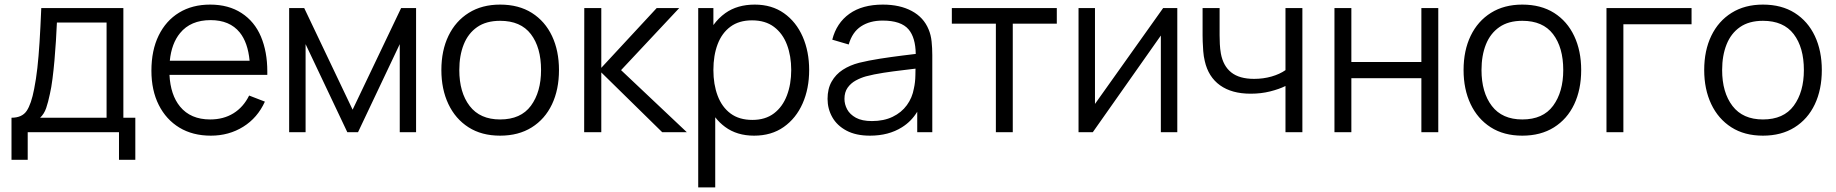

<svg xmlns="http://www.w3.org/2000/svg" viewBox="-20 -575 7983 835"><path d="M30 120V-63Q76 -63 96 -92.8Q116 -122.5 128.5 -188Q137 -230.5 142.5 -279.5Q148 -328.5 152 -391.8Q156 -455 159.5 -540H516.5V-63H568.5V120H497.5V0H100.5V120ZM154.5 -63H443.5V-477H227.5Q226 -439 223.2 -396.5Q220.5 -354 216.8 -311.5Q213 -269 208.2 -231.8Q203.5 -194.5 197 -166.5Q189.5 -130.5 180.8 -105Q172 -79.5 154.5 -63Z M897 15Q818 15 760.2 -20Q702.5 -55 670.5 -118.5Q638.5 -182 638.5 -267.5Q638.5 -356 670 -420.5Q701.5 -485 758.8 -520Q816 -555 894 -555Q974 -555 1030.5 -518.2Q1087 -481.5 1114.8 -415.8Q1142.5 -350 1142.5 -264.5Q1142.5 -257 1142.5 -249.5H717Q721.5 -162 763 -111.5Q809 -55.5 894 -55.5Q952 -55.5 995.2 -82.2Q1038.5 -109 1063.5 -159.5L1132 -133Q1100 -62.5 1037.8 -23.8Q975.5 15 897 15ZM1065.5 -311Q1058 -390 1022.5 -434Q979 -487.5 896 -487.5Q809 -487.5 763 -431Q726 -386 718.5 -311Z M1237.5 0V-540H1303L1513.5 -98L1724.5 -540H1789.5V0H1718.5V-383L1537 0H1490.5L1309 -383V0Z M2155 15Q2074.5 15 2017.5 -21.5Q1960.5 -58 1930 -122.5Q1899.5 -187 1899.5 -270.5Q1899.5 -355.5 1930.5 -419.5Q1961.5 -483.5 2018.8 -519.2Q2076 -555 2155 -555Q2236 -555 2293.2 -518.8Q2350.5 -482.5 2380.8 -418.2Q2411 -354 2411 -270.5Q2411 -185.5 2380.5 -121.2Q2350 -57 2292.5 -21Q2235 15 2155 15ZM2155 -55.5Q2245 -55.5 2289 -115.2Q2333 -175 2333 -270.5Q2333 -368.5 2288.8 -426.5Q2244.5 -484.5 2155 -484.5Q2094.5 -484.5 2055.2 -457.2Q2016 -430 1996.8 -381.8Q1977.5 -333.5 1977.5 -270.5Q1977.5 -173 2022.5 -114.2Q2067.5 -55.5 2155 -55.5Z M2520.5 0 2521 -540H2595V-280L2836 -540H2934L2681 -270L2967 0H2860L2595 -260V0Z M3259.5 15Q3185 15 3133.5 -23Q3109 -41 3090.5 -65V240H3016.5V-540H3082.5V-466Q3104.5 -496.5 3134.5 -518Q3186.5 -555 3262.5 -555Q3336.5 -555 3389.5 -517.5Q3442.5 -480 3470.8 -415.5Q3499 -351 3499 -270.5Q3499 -189.5 3470.5 -125Q3442 -60.5 3388.5 -22.8Q3335 15 3259.5 15ZM3252 -53.5Q3308.5 -53.5 3346 -82Q3383.5 -110.5 3402.2 -159.8Q3421 -209 3421 -270.5Q3421 -331.5 3402.5 -380.5Q3384 -429.5 3346.2 -458Q3308.5 -486.5 3250.5 -486.5Q3194 -486.5 3156.8 -459Q3119.5 -431.5 3101 -382.8Q3082.5 -334 3082.5 -270.5Q3082.5 -208 3101 -158.8Q3119.5 -109.5 3157 -81.5Q3194.5 -53.5 3252 -53.5Z M3763.5 15Q3702.5 15 3661.2 -7Q3620 -29 3599.5 -65.5Q3579 -102 3579 -145Q3579 -189 3596.8 -220.2Q3614.5 -251.5 3645.2 -271.5Q3676 -291.5 3716.5 -302Q3757.5 -312 3807.2 -319.8Q3857 -327.5 3905 -333.5Q3936 -337 3962.5 -340.5Q3961.5 -411.5 3931.5 -447Q3899 -485.5 3818.5 -485.5Q3763 -485.5 3724.8 -460.5Q3686.5 -435.5 3671 -381.5L3599.5 -402.5Q3618 -475 3674 -515Q3730 -555 3819.5 -555Q3893.5 -555 3945.2 -527.2Q3997 -499.5 4018.5 -447Q4028.5 -423.5 4031.5 -394.5Q4034.5 -365.5 4034.5 -335.5V0H3969V-89Q3943.5 -47 3902.5 -21.5Q3844.5 15 3763.5 15ZM3772 -48.5Q3823.5 -48.5 3862 -67Q3900.5 -85.5 3924 -117.8Q3947.5 -150 3954.5 -190.5Q3960.5 -216.5 3961 -248Q3961.5 -264.5 3961.5 -276.5Q3936 -273 3908 -270Q3864.5 -265 3822.2 -258.5Q3780 -252 3746 -243Q3723 -236.5 3701.5 -224.8Q3680 -213 3666.2 -193.5Q3652.5 -174 3652.5 -145Q3652.5 -121.5 3664.2 -99.5Q3676 -77.5 3702.2 -63Q3728.5 -48.5 3772 -48.5Z M4311 0V-472H4119.5V-540H4576V-472H4384.5V0Z M5100 -540V0H5028.5V-420.5L4732.5 0H4670.5V-540H4742V-123L5038.5 -540Z M5570.5 0V-201Q5543.5 -187.5 5504 -177.5Q5464.5 -167.5 5419 -167.5Q5337 -167.5 5286 -204Q5235 -240.5 5219.5 -309.5Q5214.5 -330 5212.8 -353Q5211 -376 5210.5 -394.5Q5210 -413 5210 -421V-540H5284V-421Q5284 -404.5 5285 -383.5Q5286 -362.5 5289.5 -342.5Q5299.5 -288 5334.8 -260Q5370 -232 5434 -232Q5474 -232 5509.8 -242.2Q5545.5 -252.5 5570.5 -270V-540H5644V0Z M5783.5 0V-540H5857V-305.5H6161.5V-540H6235V0H6161.5V-235H5857V0Z M6600.5 15Q6520 15 6463 -21.5Q6406 -58 6375.5 -122.5Q6345 -187 6345 -270.5Q6345 -355.5 6376 -419.5Q6407 -483.5 6464.2 -519.2Q6521.5 -555 6600.5 -555Q6681.5 -555 6738.8 -518.8Q6796 -482.5 6826.2 -418.2Q6856.5 -354 6856.5 -270.5Q6856.5 -185.5 6826 -121.2Q6795.5 -57 6738 -21Q6680.5 15 6600.5 15ZM6600.5 -55.5Q6690.5 -55.5 6734.5 -115.2Q6778.5 -175 6778.5 -270.5Q6778.5 -368.5 6734.2 -426.5Q6690 -484.5 6600.5 -484.5Q6540 -484.5 6500.8 -457.2Q6461.5 -430 6442.2 -381.8Q6423 -333.5 6423 -270.5Q6423 -173 6468 -114.2Q6513 -55.5 6600.5 -55.5Z M6966.5 0V-540H7336.5V-469.5H7040V0Z M7647 15Q7566.5 15 7509.5 -21.5Q7452.5 -58 7422 -122.5Q7391.5 -187 7391.5 -270.5Q7391.5 -355.5 7422.5 -419.5Q7453.5 -483.5 7510.8 -519.2Q7568 -555 7647 -555Q7728 -555 7785.2 -518.8Q7842.5 -482.5 7872.8 -418.2Q7903 -354 7903 -270.5Q7903 -185.5 7872.5 -121.2Q7842 -57 7784.5 -21Q7727 15 7647 15ZM7647 -55.5Q7737 -55.5 7781 -115.2Q7825 -175 7825 -270.5Q7825 -368.5 7780.8 -426.5Q7736.5 -484.5 7647 -484.5Q7586.5 -484.5 7547.2 -457.2Q7508 -430 7488.8 -381.8Q7469.5 -333.5 7469.5 -270.5Q7469.5 -173 7514.5 -114.2Q7559.5 -55.5 7647 -55.5Z"/></svg>

Font: Cns Manrope
Style: Regular
Weight: 400
Designer: Mikhail Sharanda
Foundry: Mikhail Sharanda
Version: Version 4.504